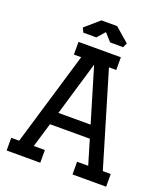

<svg xmlns="http://www.w3.org/2000/svg" viewBox="-162 -1026 982 1137"><g transform="rotate(20 328.5 -458.0)"><path d="M430 0V-80H500L454 -234H203L157 -80H227V0H15V-80H65L241 -670H195V-750H462V-670H416L592 -80H642V0ZM328 -655 227 -314H430ZM279 -916H378L467 -839L454 -811H372L328 -860L285 -811H203L190 -839Z"/></g></svg>

Font: Graduate
Style: Regular
Weight: 400
Version: Version 1.001